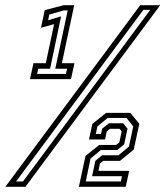

<svg xmlns="http://www.w3.org/2000/svg" viewBox="-64 -720 637 740"><path d="M51.5 -415 65 -476.5H112.5L144.5 -627L94 -613L108.5 -681L181.5 -700H222L174.5 -476.5H223L209.5 -415ZM79 -435H190L194.5 -455H149L197 -680H182L126 -664L121.5 -642L171.5 -657L129 -455H83.5ZM-43.5 0 476.5 -700H553.5L34 0ZM-2 -20.5H24.5L515 -682H488.5ZM240 0 265.5 -119 318.5 -161.5H384L396 -171.5L405 -213.5L397 -223.5H359.5L347.5 -213.5L341 -182.5H279L292 -242.5L345 -285H438L473 -243L451.5 -143.5L398.5 -100H333.5L321 -89.5L315.5 -61.5H434L420.5 0ZM266.5 -20.5H402L406 -41H291L303.5 -100L329.5 -121.5H392.5L433 -155L449.5 -233L423.5 -265.5H351L311.5 -233L305 -203.5H325.5L329.5 -224L356 -245H410.5L427.5 -224L414.5 -163.5L388 -142H325L285 -109Z"/></svg>

Font: Tourney Medium
Style: Italic
Weight: 500
Italic angle: -12°
Version: Version 1.015